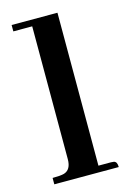

<svg xmlns="http://www.w3.org/2000/svg" viewBox="-102 -687 501 739"><g transform="rotate(-15 149.0 -317.5)"><path d="M252.9 -25.4H203.1V-634.8H20.5V-609.4H95.7V-80.1Q95.7 -38.1 66.4 -29.3Q51.8 -25.4 20.5 -25.4V0H277.3Q277.3 -21.5 264.6 -24.4Q258.8 -25.4 252.9 -25.4Z"/></g></svg>

Font: Abhaya Libre
Style: Bold
Weight: 700
Designer: Pushpananda Ekanayake, Sol Matas, Pathum Egodawatta
Foundry: Mooniak
Version: Version 1.050 ; ttfautohint (v1.6)